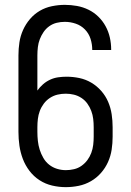

<svg xmlns="http://www.w3.org/2000/svg" viewBox="-20 -763 540 791"><path d="M251 8Q223 8 195 1.5Q167 -5 143 -20.5Q119 -36 101.5 -59Q84 -82 74 -108.5Q64 -135 60 -163Q56 -191 56 -220V-535Q56 -562 60 -588.5Q64 -615 75 -639.5Q86 -664 103.5 -684.5Q121 -705 144 -718.5Q167 -732 194 -737.5Q221 -743 247 -743Q272 -743 297 -738.5Q322 -734 344.5 -723Q367 -712 385 -694.5Q403 -677 415 -655Q427 -633 432.5 -608.5Q438 -584 438 -559Q438 -559 438 -558.5Q438 -558 438 -557H360Q360 -557 360 -557.5Q360 -558 360 -558Q360 -581 353 -603Q346 -625 330 -641.5Q314 -658 292 -665.5Q270 -673 247 -673Q230 -673 213.5 -669Q197 -665 183 -655Q169 -645 159.5 -631Q150 -617 144 -601.5Q138 -586 136 -569Q134 -552 134 -535V-390Q144 -404 157 -415.5Q170 -427 186 -434.5Q202 -442 219.5 -444.5Q237 -447 254 -447Q281 -447 307 -441.5Q333 -436 356 -422.5Q379 -409 397 -388.5Q415 -368 425.5 -343.5Q436 -319 440 -292.5Q444 -266 444 -239V-200Q444 -173 440 -146.5Q436 -120 425 -95.5Q414 -71 396 -50.5Q378 -30 354.5 -16.5Q331 -3 304.5 2.5Q278 8 251 8ZM251 -62Q268 -62 285 -66Q302 -70 316 -80Q330 -90 340 -103.5Q350 -117 356 -133Q362 -149 364 -166Q366 -183 366 -200V-239Q366 -256 364 -273Q362 -290 356 -306Q350 -322 340 -336Q330 -350 315.5 -359.5Q301 -369 284.5 -373Q268 -377 251 -377Q233 -377 216.5 -373Q200 -369 185.5 -359.5Q171 -350 160.5 -336Q150 -322 144 -306Q138 -290 136 -273Q134 -256 134 -239V-220Q134 -201 136 -182.5Q138 -164 143.5 -146.5Q149 -129 158.5 -112.5Q168 -96 182.5 -84.5Q197 -73 215 -67.5Q233 -62 251 -62Z"/></svg>

Font: iosevka_custom_sans_ss08
Style: Regular
Weight: 400
Designer: Belleve Invis
Foundry: Belleve Invis
Version: Version 10.3.0; ttfautohint (v1.8.3)